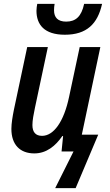

<svg xmlns="http://www.w3.org/2000/svg" viewBox="-20 -785 570 995"><path d="M316 -605C429 -605 486 -661 509 -765H416C402 -699 372 -673 323 -673C280 -673 260 -694 260 -732C260 -743 261 -753 263 -765H173C171 -755 169 -740 169 -729C169 -658 209 -605 316 -605ZM266 190H372L489 -87H404L500 -541H393L338 -283C311 -154 258 -81 198 -81C164 -81 148 -101 148 -137C148 -161 154 -193 161 -226L228 -541H121L52 -216C45 -181 39 -145 39 -117C39 -36 83 10 158 10C221 10 268 -29 303 -80H307L299 0H361Z"/></svg>

Font: Noto Sans Display SemiCondensed Medium
Style: Italic
Weight: 500
Width: 4
Italic angle: -12°
Designer: Monotype Design Team
Foundry: Monotype Imaging Inc.
Version: Version 1.900